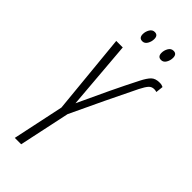

<svg xmlns="http://www.w3.org/2000/svg" viewBox="-280 -931 977 977"><g transform="rotate(45 208.0 -442.5)"><path d="M66.9 0 125.5 -276.9 83 -713.9H129.9L160.6 -342.8Q200.7 -430.2 238.5 -509.3Q276.4 -588.4 310.1 -654.3Q327.6 -689 343.3 -704.6Q358.9 -720.2 389.2 -720.2Q398.4 -720.2 404.8 -718.5Q411.1 -716.8 415.5 -714.4L411.1 -674.3Q402.3 -677.2 393.1 -677.2Q375.5 -677.2 364 -664.6Q352.5 -651.9 337.4 -622.1Q297.9 -542.5 256.3 -455.1Q214.8 -367.7 171.4 -275.4L112.8 0ZM313 -806.2Q288.6 -806.2 288.6 -834Q288.6 -852.1 298.1 -868.4Q307.6 -884.8 325.2 -884.8Q348.6 -884.8 348.6 -857.4Q348.6 -838.9 339.1 -822.5Q329.6 -806.2 313 -806.2ZM178.2 -806.2Q153.8 -806.2 153.8 -834Q153.8 -852.1 163.3 -868.4Q172.9 -884.8 189.9 -884.8Q213.4 -884.8 213.4 -857.4Q213.4 -838.9 203.9 -822.5Q194.3 -806.2 178.2 -806.2Z"/></g></svg>

Font: Open Sans Condensed Light
Style: Italic
Weight: 300
Width: 3
Italic angle: -12°
Designer: Monotype Design Team
Foundry: Monotype Imaging Inc.
Version: Version 3.000; ttfautohint (v1.8.4)